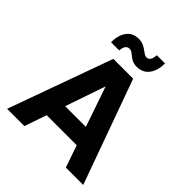

<svg xmlns="http://www.w3.org/2000/svg" viewBox="-246 -1079 1234 1234"><g transform="rotate(45 370.5 -462.0)"><path d="M25 0 281 -710H461L717 0H559L507 -151H234L182 0ZM277 -276H465L371 -550ZM422 -780Q399 -780 382.5 -787.5Q366 -795 346 -812Q335 -821 327 -825.5Q319 -830 308 -830Q293 -830 282.5 -818Q272 -806 269 -775H195Q195 -841 224 -879Q253 -917 305 -917Q329 -917 348 -909Q367 -901 387 -885Q399 -876 407.5 -871.5Q416 -867 425 -867Q440 -867 450 -879.5Q460 -892 462 -924H537Q536 -858 506.5 -819Q477 -780 422 -780Z"/></g></svg>

Font: Geist
Style: Bold
Weight: 400
Designer: Basement.studio, Andrés Briganti, Mateo Zaragoza
Foundry: Basement.studio, Vercel, Andrés Briganti, Guido Ferreyra, Mateo Zaragoza
Version: Version 1.401